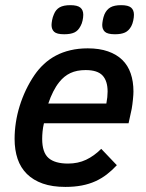

<svg xmlns="http://www.w3.org/2000/svg" viewBox="-20 -716 572 751"><path d="M151.9 -233.9Q147.9 -217.3 146.5 -201.9Q145 -186.5 145 -172.9Q145 -119.6 169.9 -97.9Q194.8 -76.2 246.1 -76.2Q285.2 -76.2 316.7 -91.1Q348.1 -106 376 -133.8L437 -69.8Q418.5 -49.8 397.9 -33.9Q377.4 -18.1 353.3 -7.1Q329.1 3.9 300 9.5Q271 15.1 235.8 15.1Q184.6 15.1 147.2 2Q109.9 -11.2 85.2 -35.6Q60.5 -60.1 48.8 -94.7Q37.1 -129.4 37.1 -172.9Q37.1 -204.1 42 -236.6Q46.9 -269 56.9 -301.3Q66.9 -333.5 81.5 -364.3Q96.2 -395 115.2 -422.9Q131.3 -446.3 152.1 -465.6Q172.9 -484.9 198.5 -498.5Q224.1 -512.2 255.4 -519.5Q286.6 -526.9 323.2 -526.9Q368.7 -526.9 402.3 -515.1Q436 -503.4 458.3 -481.7Q480.5 -460 491.2 -428.7Q502 -397.5 502 -357.9Q502 -352.5 501.5 -344.5Q501 -336.4 500 -326.9Q499 -317.4 497.8 -307.6Q496.6 -297.9 495.1 -290L482.9 -233.9ZM396 -311Q398.4 -323.7 399.7 -335.7Q400.9 -347.7 400.9 -357.9Q400.9 -399.4 381.1 -420.7Q361.3 -441.9 314.9 -441.9Q280.3 -441.9 255.4 -430.2Q230.5 -418.5 211.9 -395Q199.2 -379.4 188.2 -357.7Q177.2 -335.9 168.9 -311ZM305.7 -658.2Q305.7 -648.4 303 -635.7Q300.3 -623 294.9 -613.8Q285.6 -595.7 270.8 -588.9Q255.9 -582 231 -582Q202.1 -582 191.9 -591.6Q181.6 -601.1 181.6 -618.2Q181.6 -625 183.8 -637.2Q186 -649.4 190.9 -660.2Q198.2 -678.7 213.4 -687.3Q228.5 -695.8 254.9 -695.8Q282.7 -695.8 294.2 -686.3Q305.7 -676.8 305.7 -658.2ZM503.9 -658.2Q503.9 -648.4 501.2 -635.7Q498.5 -623 493.7 -613.8Q483.9 -595.7 469 -588.9Q454.1 -582 429.7 -582Q400.9 -582 390.4 -591.6Q379.9 -601.1 379.9 -618.2Q379.9 -625 382.1 -637.2Q384.3 -649.4 388.7 -660.2Q397 -678.7 412.1 -687.3Q427.2 -695.8 453.6 -695.8Q481.4 -695.8 492.7 -686.3Q503.9 -676.8 503.9 -658.2Z"/></svg>

Font: Clear Sans Medium
Style: Italic
Weight: 500
Italic angle: -12°
Foundry: Intel Corporation
Version: Version 1.00